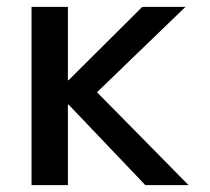

<svg xmlns="http://www.w3.org/2000/svg" viewBox="-20 -540 612 560"><path d="M180 -306 395 -520H521L263 -271L530 0H404L180 -235H178V0H72V-520H178V-306Z"/></svg>

Font: Mplus 1p Medium
Style: Regular
Weight: 500
Version: Version 1.061